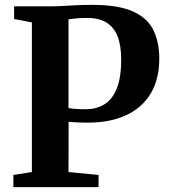

<svg xmlns="http://www.w3.org/2000/svg" viewBox="-20 -769 696 789"><path d="M111 -62V-677L38 -691V-743H189Q214.5 -743 238.8 -744.5Q263 -746 291.8 -747.5Q320.5 -749 359 -749Q464 -749 524 -723Q584 -697 609.2 -647.5Q634.5 -598 634.5 -527.5Q634.5 -444 599.5 -385.2Q564.5 -326.5 498.8 -295.8Q433 -265 340.5 -265Q325.5 -265 309 -265.5Q292.5 -266 279.5 -267Q266.5 -268 262 -268.5L261.5 -62L385 -50V0H35V-50ZM261.5 -325Q272 -323 290.8 -321.5Q309.5 -320 335 -320Q376 -320.5 408.2 -339.8Q440.5 -359 459.2 -403.8Q478 -448.5 478 -524.5Q478 -581.5 463.2 -619.5Q448.5 -657.5 417.2 -676.5Q386 -695.5 336.5 -695.5Q318 -695.5 304.8 -694.5Q291.5 -693.5 281.2 -692Q271 -690.5 261.5 -689.5Z"/></svg>

Font: Merriweather 48pt
Style: Bold
Weight: 700
Version: Version 2.100